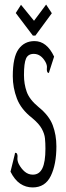

<svg xmlns="http://www.w3.org/2000/svg" viewBox="-20 -811 290 841"><path d="M123 10Q93 10 68.5 -6.5Q44 -23 26 -59L44 -132L46 -142L53 -140Q58 -133 56.5 -120.5Q55 -108 62 -93Q73 -72 88.5 -59Q104 -46 124 -46Q152 -46 165.5 -73.5Q179 -101 179 -160Q179 -184 177 -204.5Q175 -225 163 -247Q151 -269 121 -294Q72 -332 54 -379.5Q36 -427 36 -477Q36 -561 61.5 -596Q87 -631 131 -631Q185 -631 217 -563L197 -501L194 -491L188 -494Q184 -502 185.5 -513.5Q187 -525 179 -540Q159 -575 128 -575Q103 -575 94 -554.5Q85 -534 85 -482Q85 -443 97 -409Q109 -375 149 -342Q195 -305 211 -262.5Q227 -220 227 -170Q227 -91 202.5 -40.5Q178 10 123 10ZM182 -791 207 -753 135 -655H124L49 -754L72 -790L129 -720Z"/></svg>

Font: Inconsolata UltraCondensed
Style: Regular
Weight: 400
Width: 1
Monospace: yes
Designer: Raph Levien, Cyreal, Brenton Simpson
Foundry: Raph Levien, Cyreal, Google
Version: Version 3.000; ttfautohint (v1.8.2.53-6de2)